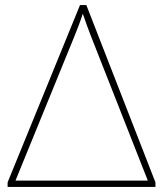

<svg xmlns="http://www.w3.org/2000/svg" viewBox="-20 -736 642 756"><path d="M10 0V-18L295 -716H320L592 -18V0ZM41 -25H562L338 -594Q331 -611 323.5 -632.5Q316 -654 306 -682Q299 -660 290 -636.5Q281 -613 273 -593Z"/></svg>

Font: Noto Sans Thin
Style: Regular
Weight: 100
Designer: Monotype Design Team
Foundry: Monotype Imaging Inc.
Version: Version 2.007